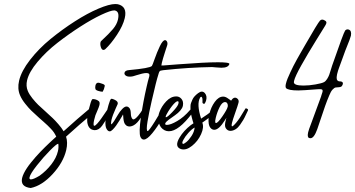

<svg xmlns="http://www.w3.org/2000/svg" viewBox="-20 -734 1772 958"><path d="M505.4 -488.8Q501 -484.9 496.1 -484.9Q487.8 -484.9 483.4 -498.3Q479 -511.7 481.4 -522.5Q481.9 -526.4 484.9 -529.3Q525.4 -566.9 544.2 -589.6Q563 -612.3 568.4 -635.7Q577.6 -676.3 553.7 -681.6Q552.7 -682.1 549.8 -682.1Q532.2 -682.1 485.8 -660.4Q439.5 -638.7 381.1 -601.3Q322.8 -564 266.6 -520.3Q210.4 -476.6 167.7 -425.8Q125 -375 115.2 -333.5Q108.4 -304.7 118.7 -280.3Q126 -262.7 141.6 -243.4Q157.2 -224.1 170.4 -211.2Q183.6 -198.2 207.5 -177.2Q230.5 -156.2 242.7 -144.8Q254.9 -133.3 271.2 -114.5Q287.6 -95.7 297.4 -79.1Q366.2 -141.6 428.7 -193.4Q434.6 -198.2 441.2 -198.5Q447.8 -198.7 451.7 -193.8Q455.1 -189 453.6 -182.6Q452.1 -176.3 446.3 -171.4Q375 -111.8 309.6 -52.2Q319.3 -23.4 310.5 14.6Q295.9 76.7 242.7 134.5Q189.5 192.4 133.3 204.1Q80.6 198.2 90.3 154.3Q92.8 143.6 99.1 130.6Q105.5 117.7 114.3 104.5Q123 91.3 134.3 77.4Q145.5 63.5 157 50.3Q168.5 37.1 180.9 24.2Q193.4 11.2 204.6 0.2Q215.8 -10.7 226.1 -20.5Q236.3 -30.3 243.7 -36.9Q251 -43.5 255.9 -47.9L260.7 -52.2Q255.9 -62.5 249.8 -72Q243.7 -81.5 232.9 -92.5Q222.2 -103.5 217 -108.6Q211.9 -113.8 196 -127.7Q180.2 -141.6 176.3 -145Q150.4 -168.5 136.7 -181.6Q123 -194.8 105.7 -216.6Q88.4 -238.3 80.1 -258.3Q65.9 -291 75.2 -331.1Q86.4 -379.4 130.1 -435.5Q173.8 -491.7 232.4 -539.6Q291 -587.4 353.5 -627.4Q416 -667.5 470.7 -690.7Q525.4 -713.9 555.7 -713.9Q564.5 -713.9 567.9 -712.9Q616.2 -701.7 602.5 -643.6Q593.8 -606 563.7 -560.5Q533.7 -515.1 505.4 -488.8ZM177.7 142.6Q210.9 118.7 236.1 86.2Q261.2 53.7 269 20.5Q273.4 2.4 271 -16.1Q270.5 -16.6 270 -16.6Q262.7 -16.6 229.5 16.8Q196.3 50.3 163.8 91.6Q131.3 132.8 127.4 150.4Q125 161.1 134.3 161.1Q147 161.1 177.7 142.6Z M436.5 -88.4Q422.4 -95.7 417.5 -114.3Q415 -123 415 -131.8Q414.6 -150.4 420.9 -178.7Q422.4 -185.5 425.3 -196.3Q428.2 -207 428.7 -208.5Q436 -237.3 441.9 -239.7H445.3Q454.1 -239.7 464.4 -234.9Q474.6 -230 476.6 -223.6Q478 -217.3 476.1 -209.5Q473.6 -199.7 465.6 -181.4Q457.5 -163.1 456.1 -158.7Q452.6 -147.5 449.7 -135.3Q446.8 -123.5 446.8 -113.8Q446.8 -106.4 450.7 -106.4Q455.6 -106.4 465.8 -117.9Q476.1 -129.4 485.4 -142.8Q494.6 -156.2 504.4 -170.4Q514.2 -184.6 515.1 -186Q522.5 -195.3 526.9 -195.3Q531.7 -195.3 531.7 -188.5Q531.7 -180.2 525.4 -168.9Q522 -163.6 515.1 -149.7Q508.3 -135.7 502.7 -126.5Q497.1 -117.2 489.3 -106.4Q481.4 -95.7 472.2 -90.1Q462.9 -84.5 453.1 -84.5Q447.8 -84.5 440.4 -86.9ZM502.9 -305.7Q502.9 -303.2 498.5 -289.1L492.2 -276.4H490.7Q483.4 -276.4 470.5 -280.3Q457.5 -284.2 456.1 -290Q454.1 -297.4 456.1 -307.1Q459.5 -321.3 470.2 -321.3Q471.2 -321.3 477.1 -320.3Q478.5 -319.8 490.7 -315.9Q502.9 -312 502.9 -305.7Z M691.9 -190.4Q696.8 -194.8 701.4 -192.1Q706.1 -189.5 702.1 -181.2Q682.1 -141.6 665 -123.3Q647.9 -105 629.4 -103Q617.7 -102.1 609.9 -108.2Q602.1 -114.3 599.4 -123.5Q596.7 -132.8 595.7 -142.3Q594.7 -151.9 594.5 -157.7Q594.2 -163.6 593.3 -162.1Q591.3 -158.7 588.4 -153.1Q585.4 -147.5 576.4 -133.1Q567.4 -118.7 559.6 -107.7Q551.8 -96.7 542.7 -87.6Q533.7 -78.6 527.8 -78.6Q517.6 -78.6 510.7 -92.8Q499 -116.2 516.1 -189.9Q520.5 -209.5 528.8 -232.4Q532.2 -241.2 536.9 -241.2Q541.5 -241.2 551.8 -236.3Q570.3 -228 567.4 -215.3Q566.9 -212.9 557.1 -192.4Q541.5 -158.2 536.1 -135.3Q532.7 -119.1 535.2 -113.3Q540 -115.7 549.6 -130.4Q559.1 -145 568.1 -160.9Q577.1 -176.8 589.4 -189.7Q601.6 -202.6 611.3 -202.6Q619.6 -202.6 626.5 -193.8Q632.3 -186 632.8 -166.7Q633.3 -147.5 642.1 -139.2Q643.1 -138.2 645.5 -138.2Q653.8 -138.2 669.4 -156.5Q685.1 -174.8 691.9 -190.4Z M697.3 -37.6Q687 -37.6 680.7 -50.8Q671.9 -72.3 683.1 -149.4Q694.3 -226.6 711.9 -302.7Q717.8 -329.6 724.6 -352.1Q725.1 -353 725.1 -354.5Q728.5 -369.6 710.4 -369.6Q701.7 -369.6 688.5 -366.5Q675.3 -363.3 661.6 -358.9Q647.9 -354.5 644 -353.5Q636.2 -351.6 627.9 -351.6Q613.8 -351.6 606.7 -357.4Q599.6 -363.3 601.1 -370.6Q603.5 -382.8 624 -384.3Q727.1 -393.6 737.8 -404.8Q740.2 -407.2 751.7 -440.2Q763.2 -473.1 777.6 -503.4Q792 -533.7 803.7 -533.7Q807.1 -533.7 810.1 -530.8Q817.4 -523.4 814.9 -510.3Q814 -506.8 811.8 -500.2Q809.6 -493.7 808.6 -490.7Q806.6 -484.4 802 -470.2Q797.4 -456.1 793.7 -443.4Q790 -430.7 787.6 -420.9Q785.6 -411.1 785.2 -407.2H793Q797.9 -407.2 870.1 -413.1Q1003.4 -423.3 1066.9 -423.3Q1080.1 -423.3 1090.6 -422.9Q1101.1 -422.4 1109.1 -421.4Q1117.2 -420.4 1121.1 -418.7Q1125 -417 1124.5 -414.6Q1119.1 -396 1084.5 -396Q1074.2 -396 1057.9 -397.7Q1041.5 -399.4 1038.1 -399.4H1037.6Q919.9 -397.5 794.4 -383.8Q789.1 -383.3 785.6 -382.3Q782.2 -381.3 780 -380.9Q777.8 -380.4 776.1 -377.4Q774.4 -374.5 773.9 -373.8Q773.4 -373 771.7 -367.4Q770 -361.8 769.5 -359.9Q760.3 -332.5 736.8 -230Q730 -200.2 724.9 -175.3Q719.7 -150.4 716.1 -127.9Q712.4 -105.5 712.4 -92.8Q712.4 -80.1 716.8 -80.1Q722.7 -80.1 752.2 -127.2Q781.7 -174.3 786.6 -187.5Q789.6 -196.3 798.8 -196.3Q803.2 -196.3 805.9 -193.4Q808.6 -190.4 807.6 -185.1Q804.2 -170.9 785.2 -136.2Q766.1 -101.6 740 -69.6Q713.9 -37.6 697.3 -37.6Z M819.3 -177.7Q806.6 -157.2 806.6 -150.9Q806.6 -148.9 808.1 -148.9Q814.9 -148.9 839.1 -174.1Q863.3 -199.2 868.7 -212.4Q871.1 -218.8 871.1 -222.7Q871.1 -229 866.2 -229Q862.3 -229 855 -223.1Q839.4 -209.5 819.3 -177.7ZM928.2 -185.1Q934.1 -191.4 939 -191.4Q945.3 -191.4 945.3 -184.6Q945.3 -178.2 939 -168.9Q871.1 -79.1 822.8 -79.1Q811 -79.1 801.3 -84Q778.8 -95.7 772.5 -122.1Q770 -131.8 770 -140.1Q770 -156.2 772 -163.6Q773.4 -170.4 775.4 -174.3Q786.1 -203.6 809.3 -228.3Q832.5 -252.9 859.4 -252.9Q871.6 -252.9 880.6 -245.4Q889.6 -237.8 892.6 -226.1Q893.6 -223.1 893.6 -216.8Q893.6 -204.1 888.7 -195.3Q880.4 -181.2 867.7 -170.4Q855 -159.7 838.1 -148.2Q821.3 -136.7 812 -128.4Q804.2 -121.1 804.2 -115.7Q804.2 -110.8 813 -110.8Q831.1 -110.8 864 -129.9Q897 -148.9 928.2 -185.1Z M1000.5 -216.3Q996.1 -215.3 992.9 -217.8Q989.7 -220.2 990.2 -224.6Q991.7 -250.5 983.9 -251Q981 -251.5 978 -246.1Q960.4 -214.4 983.4 -142.1Q989.7 -146.5 999.8 -153.1Q1009.8 -159.7 1013.7 -162.4Q1017.6 -165 1023.7 -169.9Q1029.8 -174.8 1034.7 -179.4Q1039.6 -184.1 1044.9 -190.4Q1053.2 -199.2 1060.5 -194.3Q1057.1 -179.7 1043.2 -165Q1029.3 -150.4 1009.8 -136.7Q990.2 -123 989.3 -122.1Q999 -99.6 983.4 -64.7Q967.8 -29.8 938 -6.1Q908.2 17.6 882.8 9.8Q848.6 -2 876 -47.9Q896.5 -82 931.6 -109.4Q939 -114.7 945.3 -118.7Q944.3 -121.6 940.9 -133.3Q937.5 -145 936.5 -149.9Q935.5 -154.8 932.9 -166.3Q930.2 -177.7 930.4 -184.3Q930.7 -190.9 930.4 -201.7Q930.2 -212.4 933.1 -220Q936 -227.5 939.9 -236.6Q943.8 -245.6 951.2 -253.7Q958.5 -261.7 968.3 -269Q988.8 -284.7 1002.4 -269Q1014.6 -254.9 1008.3 -232.4Q1005.9 -223.6 1000.5 -216.3ZM951.2 -97.7Q936.5 -89.8 919.7 -70.8Q902.8 -51.8 894.3 -35.2Q885.7 -18.6 893.1 -16.1Q897 -15.1 909.7 -25.1Q922.4 -35.2 935.8 -55.7Q949.2 -76.2 951.2 -97.7Z M1102.5 -224.6Q1088.4 -224.6 1075.9 -199.7Q1063.5 -174.8 1056.6 -146.5Q1054.7 -136.7 1053.7 -130.9Q1053.2 -120.1 1057.6 -120.1Q1066.9 -120.1 1089.8 -153.6Q1112.8 -187 1116.2 -201.7Q1116.7 -203.1 1116.7 -205.6Q1117.2 -212.4 1113.8 -218.5Q1110.4 -224.6 1102.5 -224.6ZM1205.1 -192.9Q1205.1 -193.4 1206.5 -193.4Q1210 -193.4 1214.1 -190.9Q1218.3 -188.5 1217.8 -185.1Q1217.8 -184.1 1216.8 -182.1Q1215.3 -179.2 1207.5 -162.4Q1199.7 -145.5 1193.6 -135.3Q1187.5 -125 1177.7 -111.1Q1168 -97.2 1156.2 -89.6Q1144.5 -82 1131.8 -81.1Q1120.1 -80.6 1112.3 -87.6Q1104.5 -94.7 1103 -105Q1102.1 -111.8 1103.8 -122.1Q1105.5 -132.3 1107.9 -139.6L1109.9 -146.5Q1106.4 -141.1 1101.6 -133.3Q1072.3 -86.4 1049.3 -86.4Q1040 -86.4 1032.7 -93.3Q1023.9 -101.6 1021.5 -117.2Q1020 -128.9 1020.5 -140.6Q1021 -151.4 1024.4 -164.1Q1032.2 -198.7 1051.5 -225.3Q1070.8 -252 1093.3 -252Q1104.5 -252 1115.7 -244.1Q1119.1 -241.7 1122.3 -239.5Q1125.5 -237.3 1127.2 -236.1Q1128.9 -234.9 1130.1 -233.9Q1131.3 -232.9 1132.1 -232.4Q1132.8 -231.9 1133.3 -231.9Q1133.8 -231.9 1134.5 -233.4Q1135.3 -234.9 1137.7 -238Q1140.1 -241.2 1144.5 -244.1Q1147.5 -246.6 1152.8 -246.6Q1160.2 -246.6 1165.8 -240.7Q1171.4 -234.9 1170.9 -226.1Q1170.9 -225.1 1170.2 -222.4Q1169.4 -219.7 1169.4 -219.2Q1167 -209 1154.1 -172.6Q1141.1 -136.2 1137.7 -121.6Q1135.7 -113.8 1135.7 -110.8Q1135.3 -103.5 1138.7 -103.5Q1139.6 -103.5 1143.1 -106Q1157.7 -118.2 1176.3 -146Q1185.5 -160.2 1205.1 -192.9Z M1670.9 -393.6Q1666.5 -381.8 1662.1 -364.3Q1659.7 -352.1 1659.7 -345.2Q1659.7 -335.9 1664.6 -331.8Q1669.4 -327.6 1675 -327.9Q1680.7 -328.1 1685.5 -326.2Q1690.4 -324.2 1690.9 -318.8Q1691.4 -315.4 1688.7 -309.6Q1686 -303.7 1682.6 -301.8Q1678.7 -299.3 1670.7 -298.8Q1662.6 -298.3 1655.5 -297.6Q1648.4 -296.9 1639.4 -287.1Q1630.4 -277.3 1623 -258.3Q1612.3 -233.4 1602.3 -205.3Q1592.3 -177.2 1581.1 -142.8Q1569.8 -108.4 1563 -89.4Q1546.9 -44.4 1529.3 -44.4Q1524.4 -44.4 1521.5 -45.9Q1512.2 -50.3 1517.6 -74.2Q1520.5 -86.9 1532.7 -118.2Q1571.8 -224.1 1582 -252.4L1583.5 -257.8Q1587.9 -270 1589.4 -275.9Q1590.8 -283.7 1587.9 -286.4Q1585 -289.1 1576.7 -289.1Q1568.8 -289.1 1563.5 -288.6Q1489.3 -282.7 1468.3 -282.7Q1418.9 -282.7 1407.2 -294.4Q1402.8 -301.3 1406.7 -316.9Q1409.2 -327.6 1414.8 -341.8Q1420.4 -356 1428.5 -372.8Q1436.5 -389.6 1443.8 -404.5Q1451.2 -419.4 1461.7 -438Q1472.2 -456.5 1478 -466.8Q1483.9 -477.1 1492.7 -492.4Q1501.5 -507.8 1502.4 -509.3Q1565.4 -619.1 1576.7 -631.3Q1586.9 -641.6 1603 -630.4Q1609.9 -626 1608.4 -618.7Q1607.9 -616.2 1606.4 -613Q1605 -609.9 1602.1 -605.2Q1599.1 -600.6 1597.7 -598.1Q1597.2 -597.2 1556.2 -531Q1515.1 -464.8 1483.6 -408.4Q1452.1 -352.1 1447.3 -330.6Q1446.3 -325.7 1446.3 -323.7Q1446.8 -307.1 1494.1 -307.1Q1522 -307.1 1554 -312.7Q1585.9 -318.4 1596.7 -324.2Q1605 -328.6 1612.1 -339.8Q1619.1 -351.1 1622.6 -360.6Q1626 -370.1 1630.9 -386.5Q1635.7 -402.8 1637.2 -406.7Q1694.8 -572.8 1702.1 -581.5Q1707 -587.4 1714.8 -587.4Q1721.7 -587.4 1726.6 -582.5Q1731.4 -577.6 1731.9 -567.9Q1731.9 -560.5 1731 -556.2Q1729 -547.9 1723.9 -534.4Q1718.8 -521 1711.4 -502.7Q1704.1 -484.4 1702.6 -480.5Q1697.3 -465.8 1686.8 -437Q1676.3 -408.2 1670.9 -393.6Z"/></svg>

Font: Sintesa 4
Style: 4
Weight: 400
Version: Version 001.000